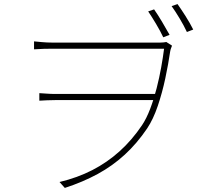

<svg xmlns="http://www.w3.org/2000/svg" viewBox="-20 -870 1040 942"><path d="M736 -824Q753 -800 774.5 -764Q796 -728 812 -699L781 -687Q767 -717 745.5 -753Q724 -789 707 -814ZM851 -850Q868 -826 890 -791.5Q912 -757 928 -725L897 -713Q882 -745 861 -780Q840 -815 822 -840ZM147 -667Q159 -666 184.5 -663.5Q210 -661 239 -661Q257 -661 299 -661Q341 -661 397 -661Q453 -661 512.5 -661Q572 -661 625.5 -661Q679 -661 716.5 -661Q754 -661 765 -661Q776 -661 783.5 -662Q791 -663 796 -664L824 -646Q823 -642 820 -635.5Q817 -629 815 -618Q806 -556 791 -485.5Q776 -415 754 -350Q732 -285 702 -240Q652 -166 592 -111Q532 -56 459.5 -16.5Q387 23 298 52L272 23Q360 2 433 -35.5Q506 -73 567 -128Q628 -183 677 -256Q699 -289 717 -336.5Q735 -384 748.5 -437Q762 -490 771 -540.5Q780 -591 785 -631Q770 -631 729 -631Q688 -631 632.5 -631Q577 -631 516 -631Q455 -631 398.5 -631Q342 -631 299.5 -631Q257 -631 239 -631Q217 -631 196.5 -630.5Q176 -630 147 -628ZM753 -379Q739 -379 700.5 -379Q662 -379 610 -379Q558 -379 501.5 -379Q445 -379 393.5 -379Q342 -379 304.5 -379Q267 -379 254 -379Q230 -379 211 -378Q192 -377 173 -376V-413Q192 -412 211 -410.5Q230 -409 254 -409Q267 -409 305 -409Q343 -409 395.5 -409Q448 -409 505 -409Q562 -409 614.5 -409Q667 -409 706 -409Q745 -409 760 -409Z"/></svg>

Font: Noto Sans SC Thin
Style: Regular
Weight: 100
Designer: Ryoko NISHIZUKA 西塚涼子 (kana, bopomofo & ideographs); Paul D. Hunt (Latin, Greek & Cyrillic); Sandoll Communications 산돌커뮤니
Foundry: Adobe
Version: Version 2.004-H2;hotconv 1.0.118;makeotfexe 2.5.65603